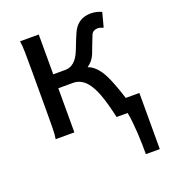

<svg xmlns="http://www.w3.org/2000/svg" viewBox="-133 -605 813 918"><g transform="rotate(-20 273.5 -146.5)"><path d="M166 -295.4H227.1Q235.4 -295.4 244.6 -297.6Q253.9 -299.8 263.2 -305.7Q272.5 -311.5 281.2 -321.3Q290 -331.1 297.9 -346.7Q304.2 -359.4 311 -377L324.7 -412.1Q331.5 -429.7 338.9 -445.6Q346.2 -461.4 354 -471.2Q368.2 -489.3 387.7 -498.5Q407.2 -507.8 434.6 -507.8Q448.7 -507.8 462.9 -504.4Q477.1 -501 488.3 -495.6L468.8 -422.4Q462.9 -424.8 455.3 -427.2Q447.8 -429.7 439.5 -429.7Q430.2 -429.7 421.1 -425Q412.1 -420.4 407.7 -410.2Q400.9 -394.5 392.1 -371.1Q383.3 -347.7 373.5 -322.3Q366.7 -305.7 356.2 -293Q345.7 -280.3 332 -271Q347.2 -266.6 362.5 -253.7Q377.9 -240.7 390.6 -222.2Q399.4 -208.5 408 -190.9Q416.5 -173.3 424.3 -153.3Q432.1 -133.3 439.5 -112.3Q446.8 -91.3 453.1 -70.8H522.5V214.8H451.7Q451.7 191.4 451.2 163.6Q450.7 135.7 449 106.9Q447.3 78.1 444.3 50.5Q441.4 22.9 437 0H380.9Q372.1 -38.6 363.8 -68.6Q355.5 -98.6 346.7 -122.1Q337.9 -145.5 328.4 -162.6Q318.8 -179.7 307.6 -192.9Q295.4 -207 278.6 -215.8Q261.7 -224.6 241.7 -224.6H166V0H70.8Q74.7 -20.5 75.2 -59.3Q75.7 -98.1 75.7 -148.9V-349.1Q75.7 -399.9 75.2 -438.7Q74.7 -477.5 70.8 -498H166Z"/></g></svg>

Font: Andika FrenchTight
Style: Regular
Weight: 400
Designer: Victor Gaultney, Annie Olsen, Julie Remington, Don Collingsworth, Eric Hays, Becca Hirsbrunner
Foundry: SIL International
Version: Version 5.000 ; Dig1 Dig4Opn Dig7 LnSpcTght